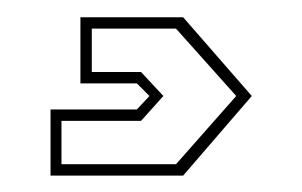

<svg xmlns="http://www.w3.org/2000/svg" viewBox="-20 -34 359 228"><path d="M40 174.5V96H142.5L157.5 80L142.5 65H75.5V-13.5H197.5L279 80L197.5 174.5ZM53 161H189L260.5 80L189 0H89V51.5H147.5L174 80L147.5 109.5H53Z"/></svg>

Font: Tourney Thin
Style: Regular
Weight: 100
Designer: Tyler Finck
Foundry: Etcetera Type Co
Version: Version 1.015